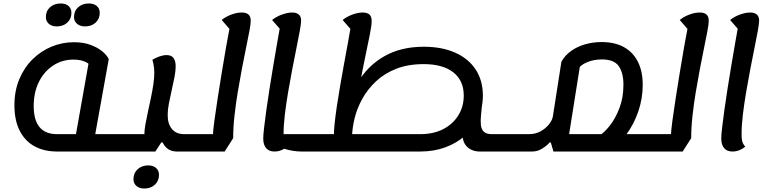

<svg xmlns="http://www.w3.org/2000/svg" viewBox="-20 -847 4404 1105"><path d="M469 -695Q441 -695 423.5 -710Q406 -725 406 -748Q406 -784 430 -805.5Q454 -827 491 -827Q520 -827 537 -812.5Q554 -798 554 -773Q554 -739 530.5 -717Q507 -695 469 -695ZM306 -695Q278 -695 261 -710Q244 -725 244 -748Q244 -784 268 -805.5Q292 -827 329 -827Q358 -827 374.5 -812.5Q391 -798 391 -773Q391 -739 367.5 -717Q344 -695 306 -695ZM421 25 471 -75H698L681 25ZM308 25Q233 25 178 -5.5Q123 -36 93 -95.5Q63 -155 63 -241Q63 -324 91 -391Q119 -458 167 -505.5Q215 -553 276.5 -578.5Q338 -604 405 -604Q460 -604 500.5 -589Q541 -574 568 -552Q595 -530 606 -507L524 -52L474 25ZM416 -68 495 -513 500 -469Q490 -484 464 -494Q438 -504 403 -504Q338 -504 286 -470Q234 -436 204 -376Q174 -316 174 -236Q174 -156 207.5 -115.5Q241 -75 308 -75H427ZM681 25 698 -75Q709 -75 711 -62Q713 -49 709 -25Q705 -3 698.5 11Q692 25 681 25Z M682 25 698 -75H846L811 -40V-76Q811 -98 817 -131.5Q823 -165 831.5 -204Q840 -243 848.5 -283.5Q857 -324 862.5 -361Q868 -398 868 -427Q868 -448 865 -467.5Q862 -487 857 -503Q877 -515 898.5 -522.5Q920 -530 939 -530Q966 -530 978.5 -513.5Q991 -497 991 -465Q991 -438 984 -402Q977 -366 968 -327Q959 -288 952 -251.5Q945 -215 945 -185Q945 -134 969.5 -104.5Q994 -75 1040 -75H1086L1070 25H998Q961 25 938.5 4Q916 -17 908 -51L939 -27H908L874 25ZM1070 25 1087 -75Q1098 -75 1100 -62Q1102 -49 1098 -25Q1094 -3 1087.5 11Q1081 25 1070 25ZM682 25Q671 25 668.5 12Q666 -1 670 -25Q675 -48 681 -61.5Q687 -75 698 -75ZM810 238Q782 238 765 223Q748 208 748 185Q748 149 772 127Q796 105 833 105Q862 105 878.5 120Q895 135 895 160Q895 194 871.5 216Q848 238 810 238Z M1071 25 1087 -75H1241L1205 -65Q1206 -93 1213.5 -150Q1221 -207 1232.5 -280Q1244 -353 1256.5 -430.5Q1269 -508 1281.5 -578.5Q1294 -649 1304 -700L1322 -656L1256 -732Q1279 -751 1311 -763Q1343 -775 1371 -775Q1397 -775 1410 -763.5Q1423 -752 1423 -728Q1423 -709 1415.5 -669Q1408 -629 1396.5 -573.5Q1385 -518 1372.5 -452.5Q1360 -387 1348.5 -318Q1337 -249 1329.5 -181Q1322 -113 1322 -52L1273 25ZM1071 25Q1060 25 1057.5 12Q1055 -1 1059 -25Q1064 -48 1070 -61.5Q1076 -75 1087 -75Z M1716 25Q1667 25 1619 10Q1571 -5 1539 -24L1574 -75H1764L1748 25ZM1559 25Q1528 25 1511.5 5.5Q1495 -14 1495 -50Q1495 -70 1500 -113Q1505 -156 1513 -214.5Q1521 -273 1531.5 -338.5Q1542 -404 1553 -470.5Q1564 -537 1574.5 -596.5Q1585 -656 1593 -701L1612 -656L1546 -732Q1571 -752 1603.5 -763.5Q1636 -775 1661 -775Q1686 -775 1699.5 -763.5Q1713 -752 1713 -729Q1713 -711 1705.5 -670Q1698 -629 1686.5 -572.5Q1675 -516 1662.5 -451Q1650 -386 1638.5 -318.5Q1627 -251 1619.5 -188.5Q1612 -126 1612 -76Q1612 -58 1613.5 -45Q1615 -32 1620 -22Q1625 -12 1633 -3Q1618 10 1599 17.5Q1580 25 1559 25ZM1747 25 1764 -75Q1775 -75 1777 -62Q1779 -49 1775 -25Q1771 -3 1764.5 11Q1758 25 1747 25Z M2740 25Q2714 25 2692 14.5Q2670 4 2656.5 -16.5Q2643 -37 2643 -65Q2643 -86 2648.5 -112.5Q2654 -139 2659.5 -169.5Q2665 -200 2665 -230L2755 -252Q2752 -218 2748.5 -186Q2745 -154 2747.5 -129Q2750 -104 2764 -89.5Q2778 -75 2810 -75H2969L2953 25ZM1749 25 1765 -75H1931L1902 -65Q1901 -89 1905.5 -133Q1910 -177 1918.5 -234.5Q1927 -292 1938 -355.5Q1949 -419 1960.5 -482Q1972 -545 1982.5 -601.5Q1993 -658 2000 -700L2018 -656L1952 -732Q1977 -752 2009 -763.5Q2041 -775 2067 -775Q2093 -775 2106 -763.5Q2119 -752 2119 -726Q2119 -701 2108.5 -648Q2098 -595 2081.5 -517.5Q2065 -440 2048 -342L2038 -369Q2093 -466 2189.5 -522Q2286 -578 2419 -578Q2523 -578 2599.5 -544Q2676 -510 2717.5 -447Q2759 -384 2759 -297Q2759 -227 2732 -168Q2705 -109 2656.5 -66Q2608 -23 2542.5 1Q2477 25 2399 25ZM2006 -59 1978 -75H2399Q2475 -75 2531 -104Q2587 -133 2618 -183.5Q2649 -234 2649 -297Q2649 -341 2633.5 -374.5Q2618 -408 2588.5 -431Q2559 -454 2516.5 -466Q2474 -478 2419 -478Q2328 -478 2260 -451Q2192 -424 2144 -379Q2096 -334 2065.5 -279Q2035 -224 2021 -167Q2007 -110 2006 -59ZM1749 25Q1738 25 1735.5 12Q1733 -1 1737 -25Q1742 -48 1748 -61.5Q1754 -75 1765 -75ZM2952 25 2969 -75Q2980 -75 2982 -62Q2984 -49 2980 -25Q2976 -3 2969.5 11Q2963 25 2952 25Z M3291 25 3306 -75H3722L3706 25ZM2954 25 2970 -75H3025Q3062 -75 3091.5 -91.5Q3121 -108 3140 -132Q3159 -156 3162 -178L3211 -492Q3231 -528 3266.5 -553.5Q3302 -579 3347.5 -592Q3393 -605 3443 -605Q3518 -605 3570.5 -576Q3623 -547 3651 -492Q3679 -437 3679 -358Q3679 -281 3654 -207Q3629 -133 3584.5 -72.5Q3540 -12 3479 25H3165L3150 -27H3143Q3130 -11 3102.5 7Q3075 25 3043 25ZM3250 -41 3220 -75H3477L3431 -68Q3458 -84 3490 -124.5Q3522 -165 3545 -225Q3568 -285 3568 -359Q3568 -428 3541 -466.5Q3514 -505 3444 -505Q3397 -505 3358 -488.5Q3319 -472 3306 -447L3322 -494ZM2954 25Q2943 25 2940.5 12Q2938 -1 2942 -25Q2947 -48 2953 -61.5Q2959 -75 2970 -75ZM3705 25 3722 -75Q3733 -75 3735 -62Q3737 -49 3733 -25Q3729 -3 3722.5 11Q3716 25 3705 25Z M3707 25 3723 -75H3877L3841 -65Q3842 -93 3849.5 -150Q3857 -207 3868.5 -280Q3880 -353 3892.5 -430.5Q3905 -508 3917.5 -578.5Q3930 -649 3940 -700L3958 -656L3892 -732Q3915 -751 3947 -763Q3979 -775 4007 -775Q4033 -775 4046 -763.5Q4059 -752 4059 -728Q4059 -709 4051.5 -669Q4044 -629 4032.5 -573.5Q4021 -518 4008.5 -452.5Q3996 -387 3984.5 -318Q3973 -249 3965.5 -181Q3958 -113 3958 -52L3909 25ZM3707 25Q3696 25 3693.5 12Q3691 -1 3695 -25Q3700 -48 3706 -61.5Q3712 -75 3723 -75Z M4195 25Q4164 25 4147.5 5.5Q4131 -14 4131 -50Q4131 -70 4136 -113Q4141 -156 4149 -214.5Q4157 -273 4167.5 -338.5Q4178 -404 4189 -470.5Q4200 -537 4210.5 -596.5Q4221 -656 4229 -701L4248 -656L4182 -732Q4207 -752 4239.5 -763.5Q4272 -775 4297 -775Q4322 -775 4335.5 -763.5Q4349 -752 4349 -729Q4349 -711 4341.5 -670Q4334 -629 4322.5 -572.5Q4311 -516 4298.5 -451Q4286 -386 4274.5 -318.5Q4263 -251 4255.5 -188.5Q4248 -126 4248 -76Q4248 -58 4249.5 -45Q4251 -32 4256 -22Q4261 -12 4269 -3Q4254 10 4235 17.5Q4216 25 4195 25Z"/></svg>

Font: Lemonada
Style: Regular
Weight: 400
Designer: Mohamed Gaber (Arabic), Eduardo Tunni (Latin)
Foundry: Kief Type Foundry
Version: Version 4.005